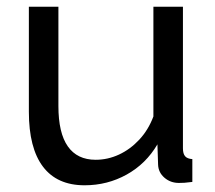

<svg xmlns="http://www.w3.org/2000/svg" viewBox="-20 -542 641 572"><path d="M66 -209V-522H154V-226Q154 -146 182 -106Q210 -66 265 -66Q301 -66 334.5 -81.5Q368 -97 395 -126Q422 -155 437 -195V-522H525V-100Q525 -84 531.5 -76.5Q538 -69 553 -68V0Q538 2 529.5 2.5Q521 3 513 3Q488 3 470 -12.5Q452 -28 451 -51L449 -112Q415 -54 357.5 -22Q300 10 232 10Q150 10 108 -45.5Q66 -101 66 -209Z"/></svg>

Font: Raleway Thin Medium
Style: Regular
Weight: 500
Version: Version 4.026